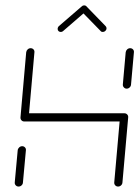

<svg xmlns="http://www.w3.org/2000/svg" viewBox="-20 -699 522 719"><path d="M49.6 -0.4Q43.3 -0.4 39.1 -4.8Q34.8 -9.3 35.2 -15.6L46.3 -136.3Q47 -142.6 51.9 -147Q56.7 -151.5 63 -151.5Q69.3 -151.5 73.5 -147Q77.8 -142.6 77 -136.3L65.9 -15.6Q65.6 -9.3 60.7 -4.8Q55.9 -0.4 49.6 -0.4ZM94.8 -518.5Q101.1 -518.5 105.4 -514.1Q109.6 -509.6 108.9 -503.3L87.4 -259.3Q87 -253 82 -248.5Q77 -244.1 70.7 -244.1Q64.4 -244.1 60.4 -248.5Q56.3 -253 56.7 -259.3L78.1 -503.3Q78.9 -509.6 83.7 -514.1Q88.5 -518.5 94.8 -518.5ZM443.3 -244.1H70.7L73.3 -274.8H445.9ZM445.9 -274.8Q452.2 -274.8 456.5 -270.2Q460.7 -265.6 460 -259.3L438.5 -15.6Q438.1 -9.3 433.3 -4.8Q428.5 -0.4 422.2 -0.4Q415.9 -0.4 411.7 -4.8Q407.4 -9.3 407.8 -15.6L429.3 -259.3Q430 -265.6 434.8 -270.2Q439.6 -274.8 445.9 -274.8ZM454.4 -367Q448.1 -367 443.9 -371.7Q439.6 -376.3 440 -382.6L450.7 -503.3Q451.5 -509.6 456.3 -514.1Q461.1 -518.5 467.4 -518.5Q473.7 -518.5 478 -514.1Q482.2 -509.6 481.5 -503.3L470.7 -382.6Q470.4 -376.3 465.6 -371.7Q460.7 -367 454.4 -367ZM295.2 -678.9Q300.4 -678.9 303.5 -675.7Q306.7 -672.6 306.7 -667.4Q306.7 -661.5 302.2 -657L216.7 -583Q213 -579.3 207.8 -579.3Q202.6 -579.3 199.3 -582.4Q195.9 -585.6 195.9 -590.4Q195.9 -596.7 200.4 -601.1L286.3 -675.2Q289.6 -678.9 295.2 -678.9ZM304.1 -674.8 375.6 -601.1Q378.9 -597.8 378.9 -593Q378.9 -587.4 374.6 -583.3Q370.4 -579.3 364.8 -579.3Q359.3 -579.3 356.7 -583L285.2 -656.3Z"/></svg>

Font: 26F Galaxy Sans Ultra Light
Style: Italic
Weight: 200
Italic angle: -5°
Designer: C₂₉H₂₅N₃O₅
Version: Version 1.200